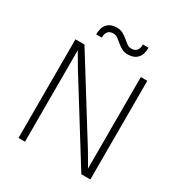

<svg xmlns="http://www.w3.org/2000/svg" viewBox="-202 -1035 1115 1180"><g transform="rotate(30 355.0 -445.0)"><path d="M204 -550 146 -649V0H100V-700H164L506 -150L564 -51V-700H610V0H546ZM425 -780Q399 -780 380 -790.5Q361 -801 346 -814Q331 -827 316.5 -837.5Q302 -848 285 -848Q235 -848 235 -790H195Q195 -840 219 -865Q243 -890 285 -890Q311 -890 330 -879.5Q349 -869 364 -856Q379 -843 393.5 -832.5Q408 -822 425 -822Q475 -822 475 -880H515Q515 -830 491 -805Q467 -780 425 -780Z"/></g></svg>

Font: PT Root UI Web Light
Style: Regular
Weight: 300
Designer: Vitaly Kuzmin
Foundry: ParaType Ltd.
Version: Version 1.000W